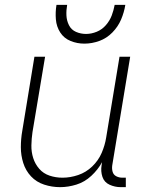

<svg xmlns="http://www.w3.org/2000/svg" viewBox="-20 -764 616 792"><path d="M228 8Q261 8 295 -2.5Q329 -13 356.5 -38.5Q384 -64 401 -95L399 -82Q395 -57 402.5 -34.5Q410 -12 432 -2Q454 8 478 8H499V-31H485Q471 -31 459.5 -37Q448 -43 444.5 -55.5Q441 -68 443 -82L517 -530H473L418 -197Q413 -165 399.5 -133.5Q386 -102 360.5 -77.5Q335 -53 302.5 -42Q270 -31 238 -31Q238 -31 238 -31Q238 -31 238 -31Q210 -31 184.5 -39.5Q159 -48 142 -67.5Q125 -87 117 -112Q109 -137 109.5 -164.5Q110 -192 114 -219L166 -530H122L72 -225Q66 -191 66 -157Q66 -123 76 -91.5Q86 -60 108 -36.5Q130 -13 162 -2.5Q194 8 228 8ZM328 -584Q359 -584 389.5 -595Q420 -606 443.5 -630Q467 -654 479.5 -683.5Q492 -713 497 -744H453Q449 -722 441 -700.5Q433 -679 417 -660.5Q401 -642 379 -633Q357 -624 335 -624Q313 -624 293.5 -632.5Q274 -641 264.5 -660Q255 -679 254 -700.5Q253 -722 257 -744H213Q208 -714 210.5 -684Q213 -654 228.5 -630Q244 -606 271 -595Q298 -584 328 -584Z"/></svg>

Font: Iosevka Sparkle Extralight
Style: Italic
Weight: 200
Italic angle: -9°
Designer: Belleve Invis
Foundry: Belleve Invis
Version: Version 4.5.0; ttfautohint (v1.8.3)